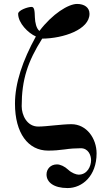

<svg xmlns="http://www.w3.org/2000/svg" viewBox="-20 -752 526 974"><path d="M56 -226C56 -76 123 12 224 12C252 12 280 10 308 6C335 2 363 0 390 0C427 0 442 34 442 61C442 91 423 134 379 134C367 134 344 126 326 109C308 92 286 82 269 82C236 82 216 106 216 133C216 172 252 202 323 202C397 202 470 141 470 26C470 -49 420 -122 342 -122C319 -122 286 -119 255 -116C225 -113 195 -110 174 -110C116 -110 90 -169 90 -213C90 -349 121 -440 194 -556C302 -557 434 -602 434 -682C434 -714 408 -732 371 -732C327 -732 246 -682 180 -595C164 -608 158 -638 157 -663C156 -699 154 -717 140 -717C121 -717 72 -700 72 -682C72 -635 123 -584 162 -567C95 -445 56 -331 56 -226Z"/></svg>

Font: Old Standard
Style: Bold
Weight: 700
Designer: Alexey Kryukov <alexios@thessalonica.org.ru>
Version: Version 2.0.2